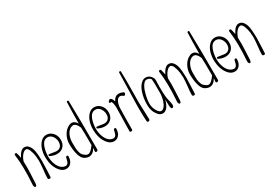

<svg xmlns="http://www.w3.org/2000/svg" viewBox="19 -1665 3609 2564"><g transform="rotate(-30 1824.0 -383.5)"><path d="M302 -406Q293 -461 264 -498Q238 -531 198 -531Q140 -531 91 -431Q85 -468 73 -506Q70 -520 56 -520Q49 -520 43 -515Q37 -510 38 -504Q65 -317 45 -42V-34Q45 -18 51.5 -7.5Q58 3 67 3Q85 3 88 -38Q98 -227 98 -281Q98 -299 97 -324Q96 -349 96 -368Q111 -420 142 -457.5Q173 -495 204 -495Q229 -495 248 -449Q267 -403 274 -349Q279 -297 279 -275Q279 -230 270 -145Q260 -62 260 -20Q260 3 284 3Q304 3 304 -16Q304 -43 309 -128Q313 -196 313 -246Q313 -253 311 -309Q310 -357 302 -406Z M490 -278Q452 -285 438 -285Q433 -285 429 -280.5Q425 -276 425 -271Q425 -264 431 -261Q483 -233 536 -233Q596 -233 634 -270.5Q672 -308 672 -373Q672 -439 631.5 -483.5Q591 -528 535 -528Q486 -528 448 -489.5Q410 -451 392 -393Q375 -336 375 -280Q375 -132 450 -46Q491 1 544 1Q590 1 620 -35Q650 -71 650 -132Q650 -147 635 -147Q618 -147 615 -130Q604 -72 587 -52Q573 -37 554 -37Q546 -37 526 -42Q474 -59 443.5 -122.5Q413 -186 413 -264Q413 -341 439 -413Q470 -491 533 -491Q567 -491 593.5 -465.5Q620 -440 631 -395Q634 -382 634 -367Q634 -319 610 -294.5Q586 -270 549 -270Q532 -270 490 -278Z M786 -188Q785 -203 785 -265Q785 -323 807 -374Q829 -425 869 -448Q889 -459 907 -459Q955 -459 987 -379Q991 -298 991 -108Q933 -23 891 -23Q861 -23 819 -66Q803 -84 794.5 -122Q786 -160 786 -188ZM1007 -779Q994 -779 994 -767Q988 -632 987 -441Q955 -497 908 -497Q887 -497 868 -487Q810 -461 775.5 -399Q741 -337 741 -267Q741 -172 762 -99Q783 -26 828 -4Q859 12 885 12Q951 12 992 -64Q992 -61 990 -39Q987 -22 987 -14Q987 4 1006 4Q1015 4 1022 -2.5Q1029 -9 1029 -18Q1029 -496 1022 -766Q1022 -779 1007 -779Z M1227 -278Q1189 -285 1175 -285Q1170 -285 1166 -280.5Q1162 -276 1162 -271Q1162 -264 1168 -261Q1220 -233 1273 -233Q1333 -233 1371 -270.5Q1409 -308 1409 -373Q1409 -439 1368.5 -483.5Q1328 -528 1272 -528Q1223 -528 1185 -489.5Q1147 -451 1129 -393Q1112 -336 1112 -280Q1112 -132 1187 -46Q1228 1 1281 1Q1327 1 1357 -35Q1387 -71 1387 -132Q1387 -147 1372 -147Q1355 -147 1352 -130Q1341 -72 1324 -52Q1310 -37 1291 -37Q1283 -37 1263 -42Q1211 -59 1180.5 -122.5Q1150 -186 1150 -264Q1150 -341 1176 -413Q1207 -491 1270 -491Q1304 -491 1330.5 -465.5Q1357 -440 1368 -395Q1371 -382 1371 -367Q1371 -319 1347 -294.5Q1323 -270 1286 -270Q1269 -270 1227 -278Z M1499 -472Q1501 -473 1503 -473Q1524 -473 1530 -377Q1529 -310 1527.5 -248Q1526 -186 1525 -146Q1524 -106 1523.5 -75Q1523 -44 1523 -30L1522 -16Q1522 1 1542 1Q1564 1 1564 -18Q1564 -199 1569 -359Q1576 -416 1596 -449Q1616 -482 1645 -482Q1667 -482 1692 -462Q1696 -458 1701 -458Q1710 -458 1717 -467.5Q1724 -477 1724 -487Q1724 -500 1714 -504Q1678 -521 1648 -521Q1588 -521 1557 -454Q1537 -516 1512 -516Q1497 -516 1480 -493Q1477 -488 1477 -485Q1477 -479 1482 -475Q1487 -471 1493 -471Q1496 -471 1499 -472Z M1782 -235Q1782 -102 1788 -17Q1789 1 1807 1Q1817 1 1824 -5Q1831 -11 1831 -22Q1831 -76 1827 -155Q1822 -253 1822 -288Q1822 -306 1824 -452Q1825 -525 1825 -616Q1825 -696 1823 -760Q1823 -772 1810 -772Q1795 -772 1795 -759Q1782 -239 1782 -235Z M2028 -35Q2006 -35 1984 -62Q1962 -89 1949 -127Q1937 -164 1937 -198Q1937 -278 1972 -385Q1991 -442 2023 -477Q2043 -497 2064 -497Q2088 -497 2108.5 -484.5Q2129 -472 2129 -453L2128 -452V-449Q2132 -418 2132 -364V-252Q2132 -198 2112 -132Q2099 -91 2076 -63Q2053 -35 2028 -35ZM2148 -142Q2149 -129 2149 -99Q2149 -73 2151 -37Q2152 -11 2162 0Q2177 12 2191 -5Q2199 -15 2198 -32Q2196 -66 2185 -104Q2166 -163 2166 -324Q2166 -345 2167 -362V-400Q2167 -402 2168 -403V-405Q2168 -410 2169 -413V-419Q2169 -424 2168 -429Q2167 -433 2167 -438V-446Q2167 -455 2160 -462Q2148 -491 2123 -509Q2098 -527 2068 -527Q2030 -527 2002 -502Q1954 -462 1928.5 -379.5Q1903 -297 1903 -208V-195Q1903 -99 1961 -31Q1991 4 2030 4Q2110 4 2148 -142Z M2527 -406Q2518 -461 2489 -498Q2463 -531 2423 -531Q2365 -531 2316 -431Q2310 -468 2298 -506Q2295 -520 2281 -520Q2274 -520 2268 -515Q2262 -510 2263 -504Q2290 -317 2270 -42V-34Q2270 -18 2276.5 -7.5Q2283 3 2292 3Q2310 3 2313 -38Q2323 -227 2323 -281Q2323 -299 2322 -324Q2321 -349 2321 -368Q2336 -420 2367 -457.5Q2398 -495 2429 -495Q2454 -495 2473 -449Q2492 -403 2499 -349Q2504 -297 2504 -275Q2504 -230 2495 -145Q2485 -62 2485 -20Q2485 3 2509 3Q2529 3 2529 -16Q2529 -43 2534 -128Q2538 -196 2538 -246Q2538 -253 2536 -309Q2535 -357 2527 -406Z M2646 -188Q2645 -203 2645 -265Q2645 -323 2667 -374Q2689 -425 2729 -448Q2749 -459 2767 -459Q2815 -459 2847 -379Q2851 -298 2851 -108Q2793 -23 2751 -23Q2721 -23 2679 -66Q2663 -84 2654.5 -122Q2646 -160 2646 -188ZM2867 -779Q2854 -779 2854 -767Q2848 -632 2847 -441Q2815 -497 2768 -497Q2747 -497 2728 -487Q2670 -461 2635.5 -399Q2601 -337 2601 -267Q2601 -172 2622 -99Q2643 -26 2688 -4Q2719 12 2745 12Q2811 12 2852 -64Q2852 -61 2850 -39Q2847 -22 2847 -14Q2847 4 2866 4Q2875 4 2882 -2.5Q2889 -9 2889 -18Q2889 -496 2882 -766Q2882 -779 2867 -779Z M3087 -278Q3049 -285 3035 -285Q3030 -285 3026 -280.5Q3022 -276 3022 -271Q3022 -264 3028 -261Q3080 -233 3133 -233Q3193 -233 3231 -270.5Q3269 -308 3269 -373Q3269 -439 3228.5 -483.5Q3188 -528 3132 -528Q3083 -528 3045 -489.5Q3007 -451 2989 -393Q2972 -336 2972 -280Q2972 -132 3047 -46Q3088 1 3141 1Q3187 1 3217 -35Q3247 -71 3247 -132Q3247 -147 3232 -147Q3215 -147 3212 -130Q3201 -72 3184 -52Q3170 -37 3151 -37Q3143 -37 3123 -42Q3071 -59 3040.5 -122.5Q3010 -186 3010 -264Q3010 -341 3036 -413Q3067 -491 3130 -491Q3164 -491 3190.5 -465.5Q3217 -440 3228 -395Q3231 -382 3231 -367Q3231 -319 3207 -294.5Q3183 -270 3146 -270Q3129 -270 3087 -278Z M3607 -406Q3598 -461 3569 -498Q3543 -531 3503 -531Q3445 -531 3396 -431Q3390 -468 3378 -506Q3375 -520 3361 -520Q3354 -520 3348 -515Q3342 -510 3343 -504Q3370 -317 3350 -42V-34Q3350 -18 3356.5 -7.5Q3363 3 3372 3Q3390 3 3393 -38Q3403 -227 3403 -281Q3403 -299 3402 -324Q3401 -349 3401 -368Q3416 -420 3447 -457.5Q3478 -495 3509 -495Q3534 -495 3553 -449Q3572 -403 3579 -349Q3584 -297 3584 -275Q3584 -230 3575 -145Q3565 -62 3565 -20Q3565 3 3589 3Q3609 3 3609 -16Q3609 -43 3614 -128Q3618 -196 3618 -246Q3618 -253 3616 -309Q3615 -357 3607 -406Z"/></g></svg>

Font: Neythal
Style: Regular
Weight: 400
Designer: Tharique Azeez
Foundry: Tharique Azeez
Version: Version 0.44